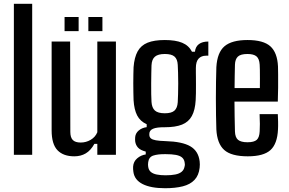

<svg xmlns="http://www.w3.org/2000/svg" viewBox="-20 -820 1530 1017"><path d="M53.5 0V-800H150.5V0Z M373.5 8Q315.5 8 284.5 -24.2Q253.5 -56.5 253.5 -129.5V-600H351.5L352.5 -121.5Q352.5 -92 365.5 -78.5Q378.5 -65 407.5 -65Q436 -65 460.5 -79.5Q485 -94 495.5 -119.5V-600H594V0H495.5V-58H480Q460.5 -23 434.2 -7.5Q408 8 373.5 8ZM448 -655V-730H522.5V-655ZM322 -655V-730H396.5V-655Z M854.5 177Q779 177 735.5 155Q692 133 686.5 90Q685.5 83 685 75.8Q684.5 68.5 685 62.5Q687 35.5 706.5 18.8Q726 2 752 -2V-17Q723.5 -24.5 711 -38.2Q698.5 -52 696 -71.5Q695.5 -76 695.5 -82Q695.5 -88 696 -94Q698 -114.5 714.8 -128.8Q731.5 -143 757 -146.5V-162Q722.5 -177.5 706.5 -208.5Q690.5 -239.5 687.5 -289.5Q687 -306.5 686.5 -330Q686 -353.5 686 -378.5Q686 -403.5 686.5 -426Q687 -448.5 687.5 -464Q691.5 -516 709 -547.8Q726.5 -579.5 761.5 -593.8Q796.5 -608 853 -608Q910 -608 945 -593.5Q980 -579 997 -546H1012.5Q1015.5 -573 1033.8 -586.5Q1052 -600 1083.5 -600V-525H1071.5Q1046.5 -525 1032 -509.5Q1017.5 -494 1017.5 -459.5V-434Q1017.5 -430 1017.8 -412.5Q1018 -395 1018 -371.8Q1018 -348.5 1017.8 -326Q1017.5 -303.5 1016.5 -289.5Q1013.5 -237 996.2 -205.5Q979 -174 944.2 -160Q909.5 -146 852.5 -146Q810.5 -146.5 790.8 -138Q771 -129.5 771 -111V-106Q771 -94 779.2 -87Q787.5 -80 806 -76.8Q824.5 -73.5 857 -72.5Q945.5 -70 988.2 -45Q1031 -20 1037.5 34.5Q1038.5 42 1038.5 51Q1038.5 60 1037.5 68.5Q1033 109 1010.2 133Q987.5 157 948 167Q908.5 177 854.5 177ZM857 108.5Q887.5 108.5 908.8 104.2Q930 100 942.2 89.8Q954.5 79.5 957.5 62.5Q959.5 56 959.2 50Q959 44 957.5 37.5Q954.5 22.5 943.5 13.5Q932.5 4.5 911.5 0.5Q890.5 -3.5 857 -3.5Q816.5 -4 792.5 3.8Q768.5 11.5 765 39Q764 47.5 764 52.5Q764 57.5 765 63.5Q767.5 81 779 90.8Q790.5 100.5 810.5 104.5Q830.5 108.5 857 108.5ZM853 -220Q888.5 -220 904 -234Q919.5 -248 921.5 -278.5Q922.5 -294 923.2 -320.8Q924 -347.5 924 -377.8Q924 -408 923.2 -434.5Q922.5 -461 921.5 -476.5Q920 -506.5 904.5 -520.2Q889 -534 853 -534Q817.5 -534 800.8 -520Q784 -506 782.5 -473.5Q782 -459.5 781.5 -433.5Q781 -407.5 780.8 -377.8Q780.5 -348 781 -321.5Q781.5 -295 782.5 -280Q784.5 -249 800.5 -234.5Q816.5 -220 853 -220Z M1292.5 8Q1205 8 1167.5 -25.8Q1130 -59.5 1126 -134.5Q1125 -167.5 1124.2 -210.2Q1123.5 -253 1123.5 -298.8Q1123.5 -344.5 1124.2 -387.8Q1125 -431 1126 -464Q1130.5 -542 1169.2 -575Q1208 -608 1291 -608Q1375 -608 1412 -574.8Q1449 -541.5 1452.5 -468Q1453 -456.5 1453.2 -425.5Q1453.5 -394.5 1453.2 -355.8Q1453 -317 1451.5 -282H1222Q1222 -243.5 1222.8 -204.2Q1223.5 -165 1224.5 -124Q1225.5 -92 1241 -79.2Q1256.5 -66.5 1291 -66.5Q1325.5 -66.5 1339.8 -79.2Q1354 -92 1355.5 -124.5Q1356.5 -139.5 1356.5 -163.5Q1356.5 -187.5 1355 -215.5H1451.5Q1452.5 -201.5 1453 -176Q1453.5 -150.5 1452.5 -134.5Q1449 -58 1412.5 -25Q1376 8 1292.5 8ZM1222.5 -353.5H1356.5Q1356.5 -379 1356.8 -404.5Q1357 -430 1356.5 -449.8Q1356 -469.5 1355.5 -477.5Q1353.5 -509 1338.5 -521.5Q1323.5 -534 1291 -534Q1254.5 -534 1240 -520.2Q1225.5 -506.5 1224.5 -477.5Q1224 -447 1223.2 -415.8Q1222.5 -384.5 1222.5 -353.5Z"/></svg>

Font: Big Shoulders Text Thin SemiBold
Style: Regular
Weight: 600
Version: Version 2.002